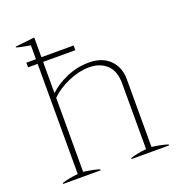

<svg xmlns="http://www.w3.org/2000/svg" viewBox="-129 -817 858 924"><g transform="rotate(-20 300.0 -355.0)"><path d="M580 -5V0H388V-5Q421 -16 470 -21V-357Q470 -422 435.5 -453.5Q401 -485 346 -485Q295 -485 239.5 -461Q184 -437 148 -401V-22Q201 -15 230 -5V0H38V-5Q71 -16 120 -21V-585H71V-609H120V-680Q70 -688 49 -695V-699L148 -710V-609H313V-585H148V-425Q183 -459 238 -483Q293 -507 354 -507Q420 -507 459 -469Q498 -431 498 -368V-22Q551 -15 580 -5Z"/></g></svg>

Font: Trirong Thin
Style: Regular
Weight: 250
Designer: Katatrad Team
Foundry: CadsonDemak
Version: Version 1.001